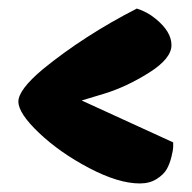

<svg xmlns="http://www.w3.org/2000/svg" viewBox="-20 -486 449 449"><path d="M385 -142Q385 -136 381 -119.5Q377 -103 370 -90.5Q363 -78 346.5 -67.5Q330 -57 307 -57Q257 -57 188.5 -93Q120 -129 71.5 -175Q23 -221 23 -248.5Q23 -276 80 -324Q177 -403 300 -466Q325 -458 344 -442Q381 -412 381 -380.5Q381 -349 328.5 -316Q276 -283 224 -267L171 -251L385 -153Z"/></svg>

Font: Chela One Cyrilic
Style: Regular
Weight: 400
Designer: Miguel Hernandez
Foundry: LatinoType
Version: Version 1.001